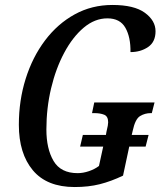

<svg xmlns="http://www.w3.org/2000/svg" viewBox="-20 -744 647 774"><path d="M281 10Q169 10 112.5 -57.5Q56 -125 56 -241Q56 -339 83.5 -426.5Q111 -514 161.5 -581Q212 -648 281 -686Q350 -724 433 -724Q521 -724 564 -692.5Q607 -661 607 -618Q607 -575 577 -554.5Q547 -534 506 -534Q507 -594 485.5 -632Q464 -670 413 -670Q362 -670 317.5 -632.5Q273 -595 239 -531.5Q205 -468 186 -388Q167 -308 167 -222Q167 -144 196 -95Q225 -46 293 -46Q315 -46 338.5 -54Q362 -62 379 -75L396 -153H303L314 -200H407L409 -212Q413 -228 414.5 -237Q416 -246 416 -251Q416 -275 400 -281.5Q384 -288 360 -288H351L360 -331H603L592 -288H588Q564 -288 544.5 -276Q525 -264 515 -217L511 -200H579L567 -153H501L476 -36Q428 -13 382.5 -1.5Q337 10 281 10Z"/></svg>

Font: Noto Serif ExtraCondensed Medium
Style: Italic
Weight: 500
Width: 2
Italic angle: -12°
Designer: Monotype Design Team
Foundry: Monotype Imaging Inc.
Version: Version 2.013; ttfautohint (v1.8.4.7-5d5b)